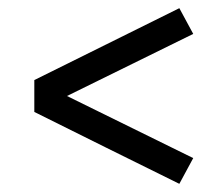

<svg xmlns="http://www.w3.org/2000/svg" viewBox="-20 -575 540 470"><path d="M419 -125 241 -213 64 -301V-379L419 -555L453 -492L144 -340L453 -188Z"/></svg>

Font: Zed Mono
Style: Regular
Weight: 400
Monospace: yes
Designer: Belleve Invis
Foundry: Belleve Invis
Version: Version 1.0.0; ttfautohint (v1.8.4)